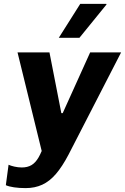

<svg xmlns="http://www.w3.org/2000/svg" viewBox="-20 -780 642 986"><path d="M112 186Q79 186 52 182Q25 178 10 171L24 66Q34 71 53.5 75.5Q73 80 92 80Q121 80 141.5 68Q162 56 178 28.5Q194 1 209 -45V56L70 -511H234L295 -199H302L443 -511H602L332 14Q300 75 267.5 113Q235 151 197 168.5Q159 186 112 186ZM282 -586 392 -760H526L527 -757L388 -586Z"/></svg>

Font: Chivo Mono
Style: Bold Italic
Weight: 700
Italic angle: -8.05°
Monospace: yes
Version: Version 1.008